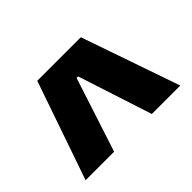

<svg xmlns="http://www.w3.org/2000/svg" viewBox="-80 -779 615 615"><g transform="rotate(-45 227.5 -471.5)"><path d="M13.2 -304.3 128.9 -639H326.2L442.1 -304.3H313.2L231.4 -556.3H224.4L142.4 -304.3Z"/></g></svg>

Font: Anek Kannada Medium
Style: Regular
Weight: 500
Designer: Vaishnavi Murthy, Maithili Shingre (Kannada) & Yesha Goshar (Latin)
Foundry: Ek Type
Version: Version 1.003